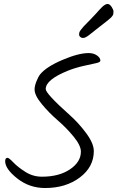

<svg xmlns="http://www.w3.org/2000/svg" viewBox="-20 -971 591 966"><path d="M400 -837Q417 -855 433.5 -871.5Q450 -888 461.5 -901Q473 -914 479.5 -921Q486 -928 494 -936Q510 -951 521 -951Q532 -951 541.5 -936.5Q551 -922 551 -913Q551 -904 550 -900Q549 -896 545.5 -891Q542 -886 538.5 -882.5Q535 -879 527.5 -873Q520 -867 514 -862Q494 -846 482 -837Q470 -828 461.5 -821Q453 -814 448.5 -810.5Q444 -807 437.5 -802Q431 -797 428 -794.5Q425 -792 420.5 -789Q416 -786 413.5 -785Q411 -784 408 -782Q402 -780 396 -780Q390 -780 384 -785Q378 -790 378 -797.5Q378 -805 380 -810Q382 -815 388.5 -823Q395 -831 400 -837ZM452 -211Q452 -131 381.5 -78Q311 -25 207 -25Q128 -25 67 -73Q6 -121 6 -160Q6 -177 18 -177Q25 -177 47.5 -153.5Q70 -130 108 -106Q146 -82 191 -82Q277 -82 332 -119Q387 -156 387 -208Q387 -239 350.5 -283.5Q314 -328 270.5 -365.5Q227 -403 190.5 -447Q154 -491 154 -521Q154 -538 163 -561Q172 -584 182 -597Q213 -635 294 -669.5Q375 -704 426 -704Q451 -704 468 -692Q485 -680 485 -666Q485 -658 464.5 -653.5Q444 -649 401 -639.5Q358 -630 321 -615Q210 -570 210 -523Q210 -500 331 -392Q376 -352 414 -300.5Q452 -249 452 -211Z"/></svg>

Font: Kalam Light
Style: Regular
Weight: 300
Version: Version 2.001;PS 1.0;hotconv 1.0.79;makeotf.lib2.5.61930; tt